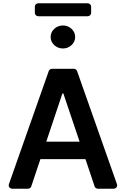

<svg xmlns="http://www.w3.org/2000/svg" viewBox="-20 -1145 764 1165"><path d="M32.7 -20.6Q32.7 -22.7 34.1 -27.7L275.6 -713.4Q277.7 -719.8 283 -723.7Q288.4 -727.6 295.1 -727.6H428.3Q435 -727.6 440.3 -723.7Q445.7 -719.8 447.8 -713.4L689.6 -27.7Q691.1 -22.7 691.1 -20.6Q691.1 -12.4 685 -6.2Q679 0 670.1 0H573.9Q567.1 0 561.6 -3.9Q556.1 -7.8 554 -14.2L498.6 -179.3H225.1L169.7 -14.2Q167.6 -7.8 162.1 -3.9Q156.6 0 149.9 0H53.6Q44.7 0 38.7 -6Q32.7 -12.1 32.7 -20.6ZM463.1 -285.2 364.3 -578.1H358.7L260.7 -285.2ZM287.3 -920.5Q287.3 -949.6 309.3 -970Q331.3 -990.4 361.9 -990.4Q392.4 -990.4 414.2 -970Q436.1 -949.6 436.1 -920.5Q436.1 -891.7 414.2 -871.3Q392.4 -850.9 361.9 -850.9Q331 -850.9 309.1 -871.3Q287.3 -891.7 287.3 -920.5ZM512.1 -1125H212Q203.5 -1125 197.4 -1119Q191.4 -1112.9 191.4 -1104.4V-1067.1Q191.4 -1058.6 197.4 -1052.6Q203.5 -1046.5 212 -1046.5H512.1Q520.6 -1046.5 526.8 -1052.6Q533 -1058.6 533 -1067.1V-1104.4Q533 -1112.9 526.8 -1119Q520.6 -1125 512.1 -1125Z"/></svg>

Font: DeltaSans SemiBold
Style: Regular
Weight: 600
Designer: Rasmus Andersson
Foundry: rsms
Version: Version 3.012